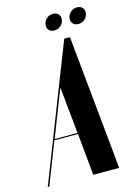

<svg xmlns="http://www.w3.org/2000/svg" viewBox="-197 -900 676 966"><g transform="rotate(-15 140.5 -417.5)"><path d="M201 -699H231L300 0H165L144 -218H21L-64 0H-72ZM24 -224H143L119 -463H117ZM129 -794Q132 -812 146 -823.5Q160 -835 178 -835Q196 -835 206.5 -823.5Q217 -812 214 -794Q211 -775 196.5 -763.5Q182 -752 164 -752Q146 -752 136 -763.5Q126 -775 129 -794ZM254 -794Q257 -812 271.5 -823.5Q286 -835 303 -835Q322 -835 332 -823.5Q342 -812 339 -794Q336 -775 322 -763.5Q308 -752 289 -752Q272 -752 261.5 -763.5Q251 -775 254 -794Z"/></g></svg>

Font: Moniqa Black Ita Display
Style: Italic
Weight: 900
Italic angle: -10°
Designer: Rajesh Rajput
Foundry: Rajesh Rajput
Version: Version 1.000